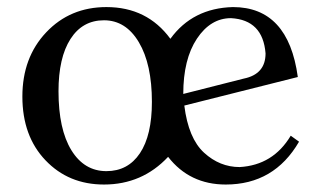

<svg xmlns="http://www.w3.org/2000/svg" viewBox="-20 -502 896 532"><path d="M274.9 -27.8Q334.5 -27.8 367.7 -77.4Q400.9 -127 400.9 -219.7Q400.9 -324.2 364.7 -385Q328.6 -445.8 268.1 -445.8Q208.5 -445.8 175.3 -394Q142.1 -342.3 142.1 -249Q142.1 -144 177.7 -85.9Q213.4 -27.8 274.9 -27.8ZM487.8 -241.7 655.3 -284.2Q715.8 -296.4 715.8 -354Q708.5 -446.8 620.1 -451.7Q563.5 -451.7 525.6 -394.8Q487.8 -337.9 487.8 -241.7ZM605.5 9.3Q505.4 9.3 445.8 -67.4Q374 9.3 268.1 9.3Q169.9 9.3 106 -57.9Q42 -125 42 -234.4Q42 -342.8 108.2 -412.6Q174.3 -482.4 274.9 -482.4Q387.7 -482.4 452.1 -394.5Q513.7 -479.5 625.5 -482.4Q778.8 -482.4 805.2 -288.6L490.7 -209.5Q502 -118.7 545.4 -78.9Q588.9 -39.1 644 -39.1Q736.8 -44.4 785.6 -126L808.6 -109.4Q739.7 9.3 605.5 9.3Z"/></svg>

Font: Almanac
Style: Regular
Weight: 400
Designer: Eden's Almanac
Version: Version 3.501;March 28, 2021;FontCreator 13.0.0.2683 64-bit